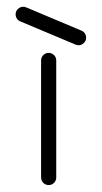

<svg xmlns="http://www.w3.org/2000/svg" viewBox="-20 -541 299 564"><path d="M25.9 -498.9Q25.9 -508.1 32.6 -514.6Q39.3 -521.1 48.1 -521.1Q52.2 -521.1 57 -519.3L220 -450.7Q225.9 -448.1 229.4 -442.6Q233 -437 233 -430.4Q233 -421.1 226.3 -414.6Q219.6 -408.1 210.7 -408.1Q206.7 -408.1 201.9 -410L38.9 -478.5Q33 -481.1 29.4 -486.7Q25.9 -492.2 25.9 -498.9ZM100.7 -19.6V-363.3Q100.7 -372.6 107.2 -379.1Q113.7 -385.6 123 -385.6Q132.2 -385.6 138.7 -379.1Q145.2 -372.6 145.2 -363.3V-19.6Q145.2 -10.4 138.7 -3.9Q132.2 2.6 123 2.6Q113.7 2.6 107.2 -3.9Q100.7 -10.4 100.7 -19.6Z"/></svg>

Font: 26F Galaxy Hebrew
Style: Regular
Weight: 400
Designer: C₂₉H₂₅N₃O₅
Version: Version 1.000